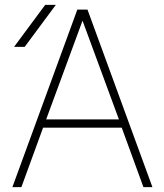

<svg xmlns="http://www.w3.org/2000/svg" viewBox="-20 -772 678 794"><path d="M483.4 -244.1H158.2L68.4 2H31.2L299.8 -732.4H341.8L610.4 2H573.2ZM82 -578.1H38.1L167 -752H210.9ZM321.3 -686.5 170.9 -278.3H471.7Z"/></svg>

Font: Gen Shin Gothic ExtraLight
Style: Regular
Weight: 100
Designer: [Source Han Sans]
Ryoko NISHIZUKA  (kana & ideographs); Paul D. Hunt (Latin, Greek & Cyrillic); Wenlong ZHANG  (bopomofo
Version: Version 1.002.20150607